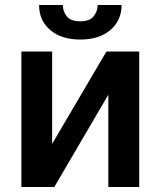

<svg xmlns="http://www.w3.org/2000/svg" viewBox="-20 -753 646 773"><path d="M190 -174 408.4 -545.5H540.5V0H416.2V-371.8L198.5 0H66.1V-545.5H190ZM373.2 -733H469.5Q469.5 -670.8 424.5 -632.3Q379.6 -593.8 302.9 -593.8Q226.9 -593.8 182 -632.3Q137.1 -670.8 137.4 -733H233Q233 -707.4 248.8 -687.3Q264.6 -667.3 302.9 -667.3Q340.6 -667.3 356.7 -687.1Q372.9 -707 373.2 -733Z"/></svg>

Font: InterMG SemiBold
Style: Regular
Weight: 600
Designer: Rasmus Andersson
Foundry: rsms
Version: Version 3.019;December 26, 2023;FontCreator 15.0.0.2955 64-b